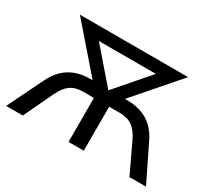

<svg xmlns="http://www.w3.org/2000/svg" viewBox="-136 -937 1278 1168"><g transform="rotate(30 503.0 -352.5)"><path d="M12 0 134 -250Q157 -297 190 -330Q223 -363 268 -380.5Q313 -398 373 -398H422L414 -370L123 -705H883L592 -370L584 -398H633Q693 -398 738.5 -380.5Q784 -363 817 -330Q850 -297 872 -250L994 0H878L781 -205Q755 -260 720.5 -284.5Q686 -309 631 -309H557V0H450V-309H376Q320 -309 286 -284.5Q252 -260 226 -205L129 0ZM502 -394H504L736 -662L737 -624H269L270 -662Z"/></g></svg>

Font: NunitoSans_10ptSemiBold
Style: Regular
Weight: 600
Designer: Vernon Adams
Foundry: Vernon Adams
Version: Version 3.101;gftools[0.9.27]